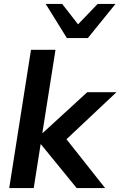

<svg xmlns="http://www.w3.org/2000/svg" viewBox="-20 -959 614 979"><path d="M27 0 138 -705H263L196 -281H198L425 -489H574L319 -249L516 0H371L189 -223H187L152 0ZM321 -765 213 -939H297L378 -835L478 -939H569L428 -765Z"/></svg>

Font: Nunito Sans
Style: Bold Italic
Weight: 700
Italic angle: -9°
Designer: Vernon Adams
Foundry: Vernon Adams
Version: Version 3.006; ttfautohint (v1.8.3)